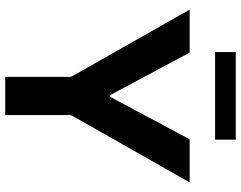

<svg xmlns="http://www.w3.org/2000/svg" viewBox="-114 -810 924 736"><g transform="rotate(90 348.0 -442.0)"><path d="M181.7 -707 344.6 -402.1H351.1L514 -707H679.1L421 -251.9V0H274.7V-251.9L17 -707ZM515.4 -804.5H179.6V-883.8H515.4Z"/></g></svg>

Font: Pretendard Std Variable
Style: Regular
Weight: 400
Designer: Base glyphs from Inter by Rasmus Andersson; Hangeul glyphs from Noto Sans CJK(Source Han Sans) by Jang Soo-young and Kan
Foundry: Kil Hyung-jin
Version: Version 1.309;Glyphs 3.2 (3225)